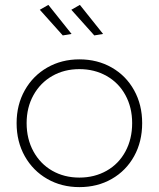

<svg xmlns="http://www.w3.org/2000/svg" viewBox="-20 -765 650 786"><path d="M562 -261Q562 -185 529 -125.5Q496 -66 437.5 -32.5Q379 1 305 1Q232 1 173.5 -32.5Q115 -66 81.5 -125.5Q48 -185 48 -261Q48 -336 81.5 -395.5Q115 -455 173.5 -488.5Q232 -522 305 -522Q379 -522 437.5 -488.5Q496 -455 529 -395.5Q562 -336 562 -261ZM89 -261Q89 -196 117 -145Q145 -94 194 -66Q243 -38 305 -38Q367 -38 416.5 -66Q466 -94 493.5 -145Q521 -196 521 -261Q521 -325 493.5 -375.5Q466 -426 416.5 -454Q367 -482 305 -482Q243 -482 194 -454Q145 -426 117 -375.5Q89 -325 89 -261ZM178 -745 273 -626 237 -620 143 -725ZM307 -745 402 -626 366 -620 272 -725Z"/></svg>

Font: Gontserrat ExtraLight
Style: Regular
Weight: 275
Designer: Julieta Ulanovsky
Foundry: Julieta Ulanovsky
Version: Version 6.001